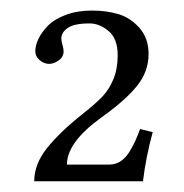

<svg xmlns="http://www.w3.org/2000/svg" viewBox="-20 -708 348 364"><path d="M73.2 -586.9Q63.5 -586.9 55.2 -594Q46.9 -601.1 46.9 -610.8Q46.9 -621.6 52.7 -634Q58.6 -646.5 70.6 -658.9Q82.5 -671.4 104.5 -679.7Q126.5 -688 154.3 -688Q181.6 -688 204.6 -681.2Q227.5 -674.3 244.6 -654.8Q261.7 -635.3 261.7 -605.5Q261.7 -572.8 240.2 -545.7Q218.8 -518.6 172.9 -485.8Q106.9 -438.5 106.9 -396H187.5Q198.7 -396 208.3 -402.1Q217.8 -408.2 224.9 -419.4Q231.9 -430.7 236.3 -440.4Q240.7 -450.2 245.6 -463.4L269.5 -457.5Q256.8 -411.1 251 -364.3H44.9Q44.9 -397 69.1 -427.2Q93.3 -457.5 135.7 -491.2Q161.6 -511.7 174.3 -525.1Q187 -538.6 195.1 -558.1Q203.1 -577.6 203.1 -603.5Q203.1 -634.8 185.8 -649.2Q168.5 -663.6 149.9 -663.6Q120.6 -663.6 108.4 -655Q96.2 -646.5 96.2 -634.8Q96.2 -630.9 98.4 -623Q100.6 -615.2 100.6 -610.8Q100.6 -600.1 91.3 -593.5Q82 -586.9 73.2 -586.9Z"/></svg>

Font: Libertinage
Style: b
Weight: 400
Designer: OSP
Foundry: OSP
Version: Version 1.0; 2008; OFL relea